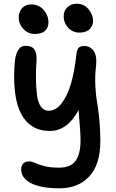

<svg xmlns="http://www.w3.org/2000/svg" viewBox="-20 -708 627 1035"><path d="M407.2 -532.2Q372.6 -532.2 347.9 -558.3Q323.2 -584.5 323.2 -621.1Q323.2 -650.4 343.5 -669.2Q363.8 -688 394 -688Q432.1 -688 457 -658.4Q481.9 -628.9 481.9 -595.2Q481.9 -569.8 463.4 -551Q444.8 -532.2 407.2 -532.2ZM168 -524.9Q131.8 -524.9 106.4 -551.5Q81.1 -578.1 81.1 -613.8Q81.1 -645 99.4 -664.6Q117.7 -684.1 147.9 -684.1Q190.4 -684.1 215.8 -654.1Q241.2 -624 241.2 -587.9Q241.2 -559.6 223.4 -542.2Q205.6 -524.9 168 -524.9ZM94.2 205.1Q94.2 184.6 105.5 173.3Q116.7 162.1 138.2 162.1Q151.9 162.1 169.4 170.4Q187 178.7 218.8 187.3Q250.5 195.8 297.9 195.8Q360.8 195.8 387.5 158.7Q414.1 121.6 414.1 50.8Q414.1 25.9 412.4 0.2Q410.6 -25.4 408 -58.8Q405.3 -92.3 403.8 -115.2Q343.8 -2 248 -2Q155.8 -2 106 -74.2Q56.2 -146.5 56.2 -296.9Q56.2 -347.2 60.5 -380.6Q64.9 -414.1 74 -431.2Q83 -448.2 93.5 -454.6Q104 -460.9 119.1 -460.9Q151.4 -460.9 165.3 -441.4Q179.2 -421.9 176.8 -380.9Q172.9 -327.1 173.8 -278.3Q174.8 -229.5 179.9 -192.1Q185.1 -154.8 200.7 -132.8Q216.3 -110.8 242.2 -110.8Q281.2 -110.8 312.5 -151.6Q343.8 -192.4 362.8 -257.8Q381.8 -323.2 391.1 -409.2Q394 -439 403.1 -449.5Q412.1 -460 434.1 -460Q465.3 -460 484.4 -434.1Q503.4 -408.2 498 -354Q491.2 -300.3 493.9 -246.6Q496.6 -192.9 502.7 -160.4Q508.8 -127.9 514.9 -69.8Q521 -11.7 521 50.8Q521 179.2 461.2 243.2Q401.4 307.1 300.8 307.1Q200.2 307.1 147.2 279.5Q94.2 252 94.2 205.1Z"/></svg>

Font: Shantell Sans Bouncy
Style: Regular
Weight: 500
Designer: Stephen Nixon, Anya Danilova, Shantell Martin
Foundry: Arrow Type
Version: Version 1.006;[9816181b4]